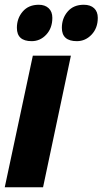

<svg xmlns="http://www.w3.org/2000/svg" viewBox="-32 -787 431 807"><path d="M106 -553H266L149 0H-12ZM39 -670Q39 -710 63.5 -738.5Q88 -767 131 -767Q157 -767 172.5 -752.5Q188 -738 188 -712Q188 -669 162.5 -641.5Q137 -614 101 -614Q39 -614 39 -670ZM228 -670Q228 -710 252.5 -738.5Q277 -767 320 -767Q348 -767 363.5 -752.5Q379 -738 379 -712Q379 -669 353 -641.5Q327 -614 291 -614Q228 -614 228 -670Z"/></svg>

Font: Noto Sans UI CondBlack
Style: Italic
Weight: 900
Width: 3
Italic angle: -12°
Designer: Monotype Design Team
Foundry: Monotype Imaging Inc.
Version: Version 1.001